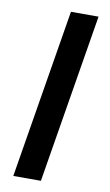

<svg xmlns="http://www.w3.org/2000/svg" viewBox="-85 -779 469 822"><g transform="rotate(10 150.0 -367.5)"><path d="M34 0 155 -735H275L154 0Z"/></g></svg>

Font: Iosevka Aile Oblique
Style: Bold
Weight: 700
Italic angle: -9°
Designer: Belleve Invis
Foundry: Belleve Invis
Version: Version 31.1.0; ttfautohint (v1.8.4)